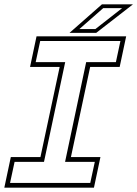

<svg xmlns="http://www.w3.org/2000/svg" viewBox="-37 -868 635 888"><path d="M-17 0 13 -141.5H150L239 -558.5H102L132 -700H546.5L516.5 -558.5H380L291 -141.5H427.5L397.5 0ZM9.5 -22H380.5L401.5 -119.5H264L361.5 -580.5H499L520 -678.5H149L128 -580.5H264.5L166.5 -119.5H30.5ZM284.5 -716 434.5 -848H578L408 -716ZM330 -733.5H404L528 -830.5H440.5Z"/></svg>

Font: Tourney ExtraLight
Style: Italic
Weight: 250
Italic angle: -12°
Version: Version 1.015